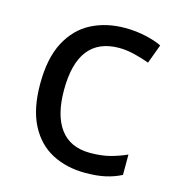

<svg xmlns="http://www.w3.org/2000/svg" viewBox="-88 -623 657 710"><g transform="rotate(15 240.0 -268.0)"><path d="M300 10Q229 10 173.5 -19Q118 -48 86.5 -109Q55 -170 55 -265Q55 -364 88 -426Q121 -488 177.5 -517Q234 -546 306 -546Q347 -546 385 -537.5Q423 -529 447 -517L420 -444Q396 -453 364 -461Q332 -469 304 -469Q146 -469 146 -266Q146 -169 184.5 -117.5Q223 -66 299 -66Q343 -66 376.5 -75Q410 -84 438 -97V-19Q411 -5 378.5 2.5Q346 10 300 10Z"/></g></svg>

Font: Noto Sans Tirhuta
Style: Regular
Weight: 400
Designer: Monotype Design Team
Foundry: Monotype Imaging Inc.
Version: Version 2.003; ttfautohint (v1.8.4.7-5d5b)